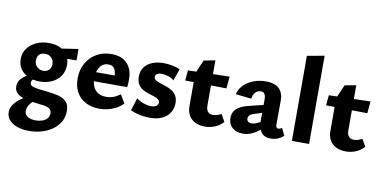

<svg xmlns="http://www.w3.org/2000/svg" viewBox="-89 -992 3098 1550"><g transform="rotate(10 1460.0 -217.0)"><path d="M214 289Q160 289 117 274.5Q74 260 50 232Q26 204 26 167Q26 119 74 73Q122 27 218 -7L247 23Q204 46 182 75Q160 104 160 133Q160 164 185.5 180Q211 196 251 196Q280 196 305.5 187.5Q331 179 345.5 161.5Q360 144 360 120Q360 95 344 83Q328 71 296.5 66Q265 61 220 56Q178 52 139 41.5Q100 31 75 9.5Q50 -12 50 -48Q50 -80 68.5 -104Q87 -128 119 -147Q151 -166 191 -182L219 -151Q197 -142 179 -129.5Q161 -117 161 -98Q161 -80 176 -71.5Q191 -63 223 -58.5Q255 -54 304 -49Q352 -44 394 -34Q436 -24 461.5 1.5Q487 27 487 78Q487 143 449 190.5Q411 238 349 263.5Q287 289 214 289ZM229 -119Q174 -119 133 -138.5Q92 -158 69.5 -192Q47 -226 47 -271Q47 -321 74 -358Q101 -395 146.5 -416.5Q192 -438 250 -438Q331 -438 377.5 -397Q424 -356 424 -288Q424 -237 399 -199Q374 -161 329.5 -140Q285 -119 229 -119ZM243 -209Q263 -209 277 -217Q291 -225 299 -239.5Q307 -254 307 -273Q307 -306 287 -326.5Q267 -347 233 -347Q204 -347 187 -330Q170 -313 170 -282Q170 -260 179.5 -244Q189 -228 205.5 -218.5Q222 -209 243 -209ZM320 -338 310 -404 493 -432V-338Z M742 14Q679 14 630.5 -10.5Q582 -35 554.5 -82.5Q527 -130 527 -197Q527 -269 558 -323Q589 -377 642 -407.5Q695 -438 763 -438Q847 -438 892 -390.5Q937 -343 937 -263Q937 -248 936.5 -231Q936 -214 933 -197H818V-257Q818 -303 803 -327Q788 -351 753 -351Q723 -351 702 -334.5Q681 -318 670 -288.5Q659 -259 659 -221Q659 -158 691 -124Q723 -90 779 -90Q810 -90 838.5 -100.5Q867 -111 893 -131L934 -62Q904 -32 870 -15.5Q836 1 803 7.5Q770 14 742 14ZM594 -197 610 -272H924V-197Z M1155 15Q1125 15 1095.5 10.5Q1066 6 1040 -1.5Q1014 -9 996 -19L1029 -122Q1054 -102 1087 -90.5Q1120 -79 1148 -79Q1180 -79 1193.5 -90.5Q1207 -102 1207 -117Q1207 -134 1193 -144.5Q1179 -155 1156.5 -162Q1134 -169 1109 -177Q1084 -185 1061.5 -199Q1039 -213 1025 -236Q1011 -259 1011 -297Q1011 -344 1034.5 -375.5Q1058 -407 1098.5 -423Q1139 -439 1190 -439Q1224 -439 1261 -432Q1298 -425 1325 -412L1291 -315Q1272 -334 1241.5 -342.5Q1211 -351 1193 -351Q1162 -351 1150 -341Q1138 -331 1138 -318Q1138 -301 1152.5 -291.5Q1167 -282 1190 -274.5Q1213 -267 1239 -258.5Q1265 -250 1287.5 -236Q1310 -222 1325 -198.5Q1340 -175 1340 -137Q1340 -108 1329.5 -81Q1319 -54 1297 -32.5Q1275 -11 1240 2Q1205 15 1155 15Z M1606 8Q1561 8 1527 -8Q1493 -24 1474 -56Q1455 -88 1455 -134V-403L1504 -516L1597 -533V-163Q1597 -128 1612.5 -112Q1628 -96 1653 -96Q1668 -96 1686.5 -101Q1705 -106 1721 -116L1755 -56Q1725 -23 1686 -7.5Q1647 8 1606 8ZM1724 -326 1385 -331 1393 -415 1733 -424Z M2144 11Q2092 11 2066.5 -24Q2041 -59 2042 -123L2043 -283Q2044 -304 2040.5 -319Q2037 -334 2028 -342.5Q2019 -351 2004 -351Q1989 -351 1974.5 -344Q1960 -337 1949.5 -320.5Q1939 -304 1936 -279L1807 -293Q1814 -326 1834.5 -352.5Q1855 -379 1885.5 -398Q1916 -417 1952.5 -427Q1989 -437 2027 -437Q2105 -437 2139.5 -401Q2174 -365 2173 -304L2172 -104Q2172 -92 2177.5 -85.5Q2183 -79 2191 -79Q2199 -79 2206.5 -81.5Q2214 -84 2222 -89L2251 -30Q2233 -13 2205.5 -1Q2178 11 2144 11ZM1918 11Q1862 11 1829.5 -18.5Q1797 -48 1797 -96Q1797 -128 1811.5 -152Q1826 -176 1857.5 -193Q1889 -210 1939 -221L2103 -261L2108 -203L1978 -161Q1954 -154 1943.5 -142Q1933 -130 1933 -116Q1933 -101 1943.5 -92Q1954 -83 1972 -83Q1994 -83 2024.5 -97.5Q2055 -112 2092 -132L2101 -87Q2057 -43 2012 -16Q1967 11 1918 11Z M2318 0V-698L2459 -723V0Z M2761 8Q2716 8 2682 -8Q2648 -24 2629 -56Q2610 -88 2610 -134V-403L2659 -516L2752 -533V-163Q2752 -128 2767.5 -112Q2783 -96 2808 -96Q2823 -96 2841.5 -101Q2860 -106 2876 -116L2910 -56Q2880 -23 2841 -7.5Q2802 8 2761 8ZM2879 -326 2540 -331 2548 -415 2888 -424Z"/></g></svg>

Font: Ysabeau Office ExtraBold
Style: Regular
Weight: 800
Designer: Christian Thalmann (Catharsis Fonts)
Version: Version 2.001;gftools[0.9.30]; featfreeze: tnum,lnum,ss02